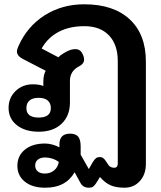

<svg xmlns="http://www.w3.org/2000/svg" viewBox="-20 -604 750 895"><path d="M61 169Q61 122 96 93.5Q131 65 190 65Q206 65 224.5 70Q243 75 257 83V69Q257 19 307 19Q333 19 344.5 33Q356 47 356 79V117L394 184L413 151Q421 138 428 133Q435 128 446 128Q461 128 472 145L480 157Q487 169 494.5 173.5Q502 178 512 178Q529 178 529 158V-319Q529 -396 488 -439Q447 -482 373 -482Q304 -482 253.5 -455.5Q203 -429 174 -378L252 -337Q260 -346 278.5 -357Q297 -368 310 -372Q322 -375 331 -375Q355 -375 365 -352Q372 -338 372 -326Q372 -307 349 -295Q306 -273 306 -227V-126Q306 -64 267 -27Q228 10 161 10Q97 10 58.5 -20.5Q20 -51 20 -101Q20 -148 52.5 -179.5Q85 -211 133 -211Q164 -211 182 -203V-222Q182 -255 193 -274L85 -330Q59 -344 59 -364Q59 -373 66 -389Q107 -481 188 -532.5Q269 -584 373 -584Q509 -584 584.5 -514Q660 -444 660 -317V160Q660 209 632 240Q604 271 560 271Q521 271 495 259.5Q469 248 446 221L428 250Q420 262 413.5 266.5Q407 271 394 271Q380 271 370 265Q360 259 353 245L328 199Q306 236 272.5 253.5Q239 271 190 271Q131 271 96 243Q61 215 61 169ZM217 -100Q217 -123 202.5 -135.5Q188 -148 160 -148Q132 -148 117.5 -135.5Q103 -123 103 -100Q103 -56 160 -56Q217 -56 217 -100ZM254 151Q241 141 224 135.5Q207 130 191 130Q169 130 156.5 140Q144 150 144 168Q144 185 156 195Q168 205 189 205Q214 205 232 190.5Q250 176 254 151Z"/></svg>

Font: Kodchasan
Style: Bold
Weight: 700
Designer: Katatrad Aksorn Co.,Ltd.
Foundry: Cadson Demak Co.,Ltd.
Version: Version 1.000; ttfautohint (v1.6)